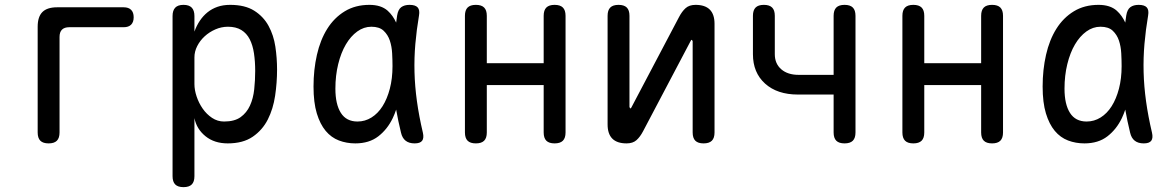

<svg xmlns="http://www.w3.org/2000/svg" viewBox="-20 -580 4840 790"><path d="M180 10Q157 10 146 -1Q135 -12 135 -35V-470Q135 -511 154.5 -530.5Q174 -550 215 -550H489Q509 -550 519.5 -539.5Q530 -529 530 -509Q530 -489 519.5 -478.5Q509 -468 489 -468H265Q245 -468 235 -458Q225 -448 225 -428V-35Q225 -12 214 -1Q203 10 180 10Z M735 -560Q758 -560 769 -548.5Q780 -537 780 -514V-450Q789 -475 802.5 -495Q816 -515 834 -529.5Q852 -544 875 -552Q898 -560 927 -560Q988 -560 1026 -536Q1064 -512 1085 -473.5Q1106 -435 1113 -388Q1120 -341 1120 -294Q1120 -240 1112 -186Q1104 -132 1082 -88.5Q1060 -45 1020 -17.5Q980 10 917 10Q862 10 825.5 -19.5Q789 -49 780 -94V145Q780 168 769 179Q758 190 735 190Q712 190 701 179Q690 168 690 145V-514Q690 -537 701 -548.5Q712 -560 735 -560ZM918 -470Q891 -470 866 -459Q841 -448 822 -430.5Q803 -413 791.5 -390.5Q780 -368 780 -344V-234Q780 -210 789 -183Q798 -156 814 -133Q830 -110 852.5 -95Q875 -80 902 -80Q945 -80 970 -98Q995 -116 1008.5 -145.5Q1022 -175 1026 -212.5Q1030 -250 1030 -288Q1030 -327 1025 -360.5Q1020 -394 1007.5 -418.5Q995 -443 973 -456.5Q951 -470 918 -470Z M1442 10Q1406 10 1374.5 -2Q1343 -14 1320 -41.5Q1297 -69 1283.5 -113.5Q1270 -158 1270 -224Q1270 -293 1284 -354.5Q1298 -416 1326.5 -461.5Q1355 -507 1398.5 -533.5Q1442 -560 1500 -560Q1548 -560 1575 -536Q1597 -516 1610 -487Q1612 -502 1614 -516Q1618 -541 1631 -550.5Q1644 -560 1665 -560Q1689 -560 1698.5 -549.5Q1708 -539 1704 -516Q1694 -457 1689 -399.5Q1684 -342 1685.5 -283.5Q1687 -225 1695.5 -163.5Q1704 -102 1720 -34Q1725 -12 1717 -1Q1709 10 1686 10Q1663 10 1649 -1Q1635 -12 1630 -34Q1618 -83 1610 -129Q1604 -111 1596 -94Q1574 -48 1536.5 -19Q1499 10 1442 10ZM1451 -80Q1482 -80 1508.5 -96.5Q1535 -113 1554 -143Q1573 -173 1584 -215Q1595 -257 1595 -308Q1595 -332 1593.5 -360.5Q1592 -389 1584 -413Q1576 -437 1558.5 -453.5Q1541 -470 1508 -470Q1477 -470 1450 -450.5Q1423 -431 1403 -397Q1383 -363 1371.5 -316Q1360 -269 1360 -215Q1360 -151 1382.5 -115.5Q1405 -80 1451 -80Z M1938 10Q1915 10 1904 -1Q1893 -12 1893 -35V-515Q1893 -538 1904 -549Q1915 -560 1938 -560Q1961 -560 1972 -549Q1983 -538 1983 -515V-320H2217V-515Q2217 -538 2228 -549Q2239 -560 2262 -560Q2285 -560 2296 -549Q2307 -538 2307 -515V-35Q2307 -12 2296 -1Q2285 10 2262 10Q2239 10 2228 -1Q2217 -12 2217 -35V-230H1983V-35Q1983 -12 1972 -1Q1961 10 1938 10Z M2480 -68V-515Q2480 -538 2491 -549Q2502 -560 2525 -560Q2548 -560 2559 -549Q2570 -538 2570 -515V-140Q2572 -134 2574 -134Q2576 -134 2576.5 -135.5Q2577 -137 2579 -140L2774 -510Q2786 -533 2801 -546.5Q2816 -560 2842 -560Q2881 -560 2900.5 -540.5Q2920 -521 2920 -482V-35Q2920 -12 2909 -1Q2898 10 2875 10Q2852 10 2841 -1Q2830 -12 2830 -35V-410Q2828 -416 2826 -416Q2824 -416 2823.5 -414.5Q2823 -413 2821 -410L2626 -40Q2614 -17 2599 -3.5Q2584 10 2558 10Q2519 10 2499.5 -9.5Q2480 -29 2480 -68Z M3455 10Q3432 10 3421 -1Q3410 -12 3410 -35V-191H3263Q3178 -191 3128 -236Q3078 -281 3078 -357V-515Q3078 -538 3089 -549Q3100 -560 3123 -560Q3146 -560 3157 -549Q3168 -538 3168 -515V-357Q3168 -318 3194.5 -295Q3221 -272 3266 -272H3410V-515Q3410 -538 3421 -549Q3432 -560 3455 -560Q3478 -560 3489 -549Q3500 -538 3500 -515V-35Q3500 -12 3489 -1Q3478 10 3455 10Z M3738 10Q3715 10 3704 -1Q3693 -12 3693 -35V-515Q3693 -538 3704 -549Q3715 -560 3738 -560Q3761 -560 3772 -549Q3783 -538 3783 -515V-320H4017V-515Q4017 -538 4028 -549Q4039 -560 4062 -560Q4085 -560 4096 -549Q4107 -538 4107 -515V-35Q4107 -12 4096 -1Q4085 10 4062 10Q4039 10 4028 -1Q4017 -12 4017 -35V-230H3783V-35Q3783 -12 3772 -1Q3761 10 3738 10Z M4442 10Q4406 10 4374.5 -2Q4343 -14 4320 -41.5Q4297 -69 4283.5 -113.5Q4270 -158 4270 -224Q4270 -293 4284 -354.5Q4298 -416 4326.5 -461.5Q4355 -507 4398.5 -533.5Q4442 -560 4500 -560Q4548 -560 4575 -536Q4597 -516 4610 -487Q4612 -502 4614 -516Q4618 -541 4631 -550.5Q4644 -560 4665 -560Q4689 -560 4698.5 -549.5Q4708 -539 4704 -516Q4694 -457 4689 -399.5Q4684 -342 4685.5 -283.5Q4687 -225 4695.5 -163.5Q4704 -102 4720 -34Q4725 -12 4717 -1Q4709 10 4686 10Q4663 10 4649 -1Q4635 -12 4630 -34Q4618 -83 4610 -129Q4604 -111 4596 -94Q4574 -48 4536.5 -19Q4499 10 4442 10ZM4451 -80Q4482 -80 4508.5 -96.5Q4535 -113 4554 -143Q4573 -173 4584 -215Q4595 -257 4595 -308Q4595 -332 4593.5 -360.5Q4592 -389 4584 -413Q4576 -437 4558.5 -453.5Q4541 -470 4508 -470Q4477 -470 4450 -450.5Q4423 -431 4403 -397Q4383 -363 4371.5 -316Q4360 -269 4360 -215Q4360 -151 4382.5 -115.5Q4405 -80 4451 -80Z"/></svg>

Font: Maple Mono NF
Style: Regular
Weight: 400
Monospace: yes
Designer: subframe7536
Version: Version 7.000